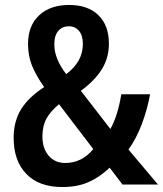

<svg xmlns="http://www.w3.org/2000/svg" viewBox="-20 -744 657 774"><path d="M419 -568Q419 -510 390 -464Q361 -418 306 -378L425 -224Q455 -278 469 -364H585Q574 -303 552 -244.5Q530 -186 498 -141L617 0H474L422 -68Q381 -29 336 -9.5Q291 10 231 10Q137 10 86 -43Q35 -96 35 -188Q35 -255 65 -303.5Q95 -352 158 -393Q125 -440 109 -479.5Q93 -519 93 -567Q93 -640 137.5 -682Q182 -724 259 -724Q334 -724 376.5 -683Q419 -642 419 -568ZM199 -565Q199 -507 247 -445Q281 -471 297.5 -501Q314 -531 314 -567Q314 -601 298.5 -619.5Q283 -638 258 -638Q231 -638 215 -619.5Q199 -601 199 -565ZM151 -194Q151 -146 176 -116.5Q201 -87 243 -87Q310 -87 356 -143L218 -324Q183 -295 167 -265.5Q151 -236 151 -194Z"/></svg>

Font: Noto Sans Display Medium Narrow
Style: Regular
Weight: 500
Width: 4
Designer: Monotype Design team
Foundry: Monotype Imaging Inc.
Version: Version 1.000